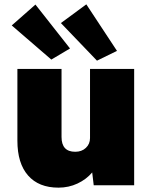

<svg xmlns="http://www.w3.org/2000/svg" viewBox="-20 -852 709 883"><path d="M249 11Q158 11 109 -45Q60 -101 60 -205V-535H263V-222Q263 -154 326 -154Q356 -154 375 -172Q394 -190 394 -217V-535H597V0H411L404 -59Q377 -27 336.5 -8Q296 11 249 11ZM426 -573 260 -746 377 -832 518 -618ZM216 -578 34 -735 143 -831 302 -629Z"/></svg>

Font: Lexend Black
Style: Regular
Weight: 900
Designer: Bonnie Shaver-Troup, Thomas Jockin
Foundry: Lexend
Version: Version 1.007; ttfautohint (v1.8.3)